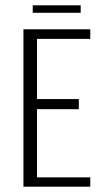

<svg xmlns="http://www.w3.org/2000/svg" viewBox="-20 -701 384 721"><path d="M68 0V-591H319V-555H119V-329H276V-291H119V-35H319V0ZM103 -653V-681H283V-653Z"/></svg>

Font: Alumni Sans Thin Light
Style: Regular
Weight: 300
Version: Version 1.018